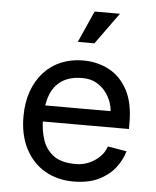

<svg xmlns="http://www.w3.org/2000/svg" viewBox="-53 -772 675 830"><g transform="rotate(5 284.5 -357.0)"><path d="M296 13Q226 13 172 -18.5Q118 -50 87.5 -109Q57 -168 57 -248Q57 -310 74.5 -358.5Q92 -407 123.5 -441.5Q155 -476 198.5 -494Q242 -512 293 -512Q355 -512 405.5 -485.5Q456 -459 486 -403.5Q516 -348 516 -261V-234H137V-304H430Q430 -319 422.5 -341.5Q415 -364 399 -385.5Q383 -407 357.5 -421.5Q332 -436 297 -436Q243 -436 208.5 -413.5Q174 -391 158 -348.5Q142 -306 142 -245Q142 -198 155.5 -156Q169 -114 203 -88.5Q237 -63 300 -63Q329 -63 355.5 -74Q382 -85 402.5 -104.5Q423 -124 432 -151L514 -137Q502 -96 474.5 -62Q447 -28 403 -7.5Q359 13 296 13ZM335 -590H263L324 -727H434Z"/></g></svg>

Font: Inclusive Sans
Style: Regular
Weight: 400
Designer: Olivia King
Foundry: Olivia King
Version: Version 2.004